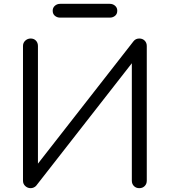

<svg xmlns="http://www.w3.org/2000/svg" viewBox="-20 -982 886 1002"><path d="M140 0Q124 0 112 -11Q100 -22 100 -39V-742Q100 -759 112 -770Q124 -781 140 -781Q157 -781 167.5 -770Q178 -759 178 -742V-128L677 -767Q688 -781 707 -781Q724 -781 735 -770Q746 -759 746 -742V-39Q746 -22 735 -11Q724 0 707 0Q690 0 679 -11Q668 -22 668 -39V-652L169 -13Q164 -7 156 -3.5Q148 0 140 0ZM294 -890Q278 -890 266.5 -899.5Q255 -909 255 -926Q255 -942 266.5 -952Q278 -962 294 -962H553Q569 -962 580.5 -952Q592 -942 592 -926Q592 -909 580.5 -899.5Q569 -890 553 -890Z"/></svg>

Font: Comfortaa
Style: Regular
Weight: 400
Designer: Johan Aakerlund
Foundry: Johan Aakerlund
Version: Version 3.104; ttfautohint (v1.8.1.43-b0c9)